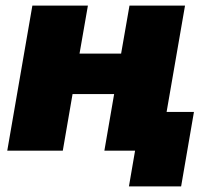

<svg xmlns="http://www.w3.org/2000/svg" viewBox="-20 -540 747 688"><path d="M444 -520 414 -348H265L295 -520H96L6 0H205L240 -203H389L354 0H464L442 128H629L675 -139H577L643 -520Z"/></svg>

Font: Fixel Display 20240404 Black
Style: Italic
Weight: 900
Italic angle: -10°
Designer: AlfaBravo + MacPaw
Foundry: Kyrylo Tkachov, Marchela Mozhyna, Serhii Makarenko, Maria Weinstein, Zakhar Kryvoshyya
Version: Version 1.211;Glyphs 3.2 (3225)